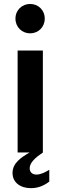

<svg xmlns="http://www.w3.org/2000/svg" viewBox="-20 -790 314 995"><path d="M71.3 -528.3V0H133.8C89.8 25.4 44.9 55.2 44.9 106C44.9 155.8 85.4 185.1 140.6 185.1C179.2 185.1 210.9 170.4 235.4 150.9V89.8C216.8 101.6 191.9 114.7 168.5 114.7C148.4 114.7 133.8 103 133.8 82C133.8 52.2 164.1 26.4 202.6 0H202.1V-528.3ZM60.1 -693.4C60.1 -648.9 94.7 -617.2 136.2 -617.2C177.7 -617.2 211.9 -648.9 211.9 -693.4C211.9 -738.3 177.7 -769.5 136.2 -769.5C94.7 -769.5 60.1 -738.3 60.1 -693.4Z"/></svg>

Font: Faust Sans Bold
Style: Regular
Weight: 700
Designer: Andreas Faust
Version: Version 1.003;Glyphs 3.1.2 (3151)